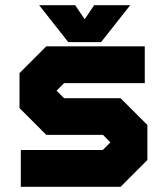

<svg xmlns="http://www.w3.org/2000/svg" viewBox="-20 -718 642 738"><path d="M60 0V-141.5H375L405.5 -172V-169.5L376 -199.5H158L55 -302.5V-437L158 -540H536.5V-398.5H226.5L196 -368V-371L226.5 -340.5H443.5L546.5 -237.5V-103L443.5 0ZM137 -72.5H414L476 -134.5V-213L414 -272.5H183L126.5 -329.5V-408L188 -469.5H459.5H188L126.5 -408V-329.5L183 -272.5H414L476 -213V-134.5L414 -72.5H137ZM242.5 -556 130.5 -698H269L305.5 -644L342 -698H480.5L368.5 -556ZM276 -595H333L375.5 -653L333 -595H276L233.5 -653Z"/></svg>

Font: Tourney Thin Black
Style: Regular
Weight: 900
Version: Version 1.015